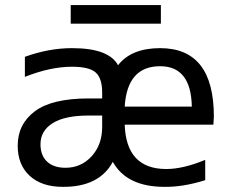

<svg xmlns="http://www.w3.org/2000/svg" viewBox="-20 -725 905 757"><path d="M382.8 -260.7V-269.5H330.1Q235.4 -269.5 187.5 -239.3Q139.6 -209 139.6 -156.2Q139.6 -112.3 165.5 -87.9Q191.4 -63.5 238.3 -63.5Q299.8 -63.5 341.3 -108.9Q382.8 -154.3 382.8 -224.6ZM471.7 -233.4Q477.5 -58.6 635.7 -58.6Q702.1 -58.6 789.1 -94.7V-14.6Q702.1 12.7 628.9 11.7Q479.5 11.7 424.8 -86.9Q371.1 12.7 227.5 11.7Q144.5 11.7 97.2 -31.7Q49.8 -75.2 49.8 -150.4Q49.8 -235.4 117.2 -286.1Q184.6 -336.9 330.1 -336.9H382.8V-360.4Q382.8 -417 356.9 -439.5Q331.1 -461.9 263.7 -461.9Q178.7 -461.9 78.1 -421.9V-501Q172.9 -535.2 263.7 -535.2Q338.9 -535.2 383.8 -517.6Q428.7 -500 445.3 -467.8Q498 -535.2 611.3 -535.2Q823.2 -535.2 823.2 -265.6Q823.2 -256.8 821.3 -233.4ZM471.7 -304.7H736.3Q733.4 -463.9 611.3 -463.9Q481.4 -463.9 471.7 -304.7ZM258.8 -631.8V-705.1H614.3V-631.8Z"/></svg>

Font: Nasu
Style: Regular
Weight: 400
Designer: Ryoko NISHIZUKA (kana &amp; ideographs); Paul D. Hunt (Latin, Greek &amp; Cyrillic); Wenlong ZHANG (bopomofo); Sandoll C
Version: Version 2014.1215